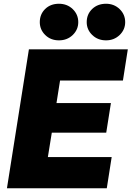

<svg xmlns="http://www.w3.org/2000/svg" viewBox="-20 -1003 701 1023"><path d="M192 -885Q192 -927 220.5 -955Q249 -983 294 -983Q338 -983 367.5 -954.5Q397 -926 397 -885Q397 -845 367.5 -816.5Q338 -788 294 -788Q250 -788 221 -816.5Q192 -845 192 -885ZM442 -885Q442 -927 471 -955Q500 -983 545 -983Q588 -983 617.5 -954.5Q647 -926 647 -885Q647 -845 617.5 -816.5Q588 -788 545 -788Q501 -788 471.5 -816.5Q442 -845 442 -885ZM661 -740 635 -574H300L281 -454H571L546 -296H256L235 -166H575L549 0H17L134 -740Z"/></svg>

Font: Be Vietnam Black
Style: Italic
Weight: 900
Italic angle: -9°
Designer: Lam Bao; Tony Le; Vietanh Nguyen
Foundry: Yellow Type Foundry
Version: Version 5.000